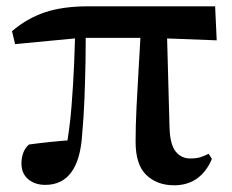

<svg xmlns="http://www.w3.org/2000/svg" viewBox="-20 -559 720 596"><path d="M120.5 14.9Q88.3 14.9 67.4 -2.8Q46.6 -20.5 46.6 -51.8Q46.6 -69.5 52.1 -84.4Q57.6 -99.3 69.8 -110.4Q103.2 -114.9 137.4 -118.5Q171.7 -122 210.7 -124.7L184.8 -95.7Q196.4 -159.4 201.9 -227.7Q207.4 -296 210.1 -361.3Q212.8 -426.6 214.3 -482H246.5Q246.5 -431.1 245.5 -371.7Q244.5 -312.4 242.2 -253.3Q239.9 -194.3 235.1 -142.7Q230.4 -64.5 201.8 -24.8Q173.2 14.9 120.5 14.9ZM26.9 -422.1 17.3 -462.2Q63.5 -501.9 119.2 -520.7Q174.9 -539.4 253.8 -539.4H647.8L652.7 -433.8L449.1 -441.5H231ZM520.5 16.2Q467.9 16.2 434.4 -15.6Q400.9 -47.4 400.9 -119.3Q400.9 -169 403.9 -228.9Q406.8 -288.8 410.8 -353.8Q414.7 -418.8 418.2 -482H497.6L506.3 -160.9Q508.3 -109.4 525.6 -88.3Q542.9 -67.1 570.2 -67.1Q589.2 -67.1 601.7 -70.9Q614.2 -74.7 627.6 -81.7L637.8 -65.8Q620.4 -24.9 590.8 -4.3Q561.2 16.2 520.5 16.2Z"/></svg>

Font: Noto Serif SC
Style: Regular
Weight: 200
Designer: Ryoko NISHIZUKA 西塚涼子 (kana & ideographs); Frank Grießhammer (Latin, Greek & Cyrillic); Wenlong ZHANG 张文龙 (bopomofo); San
Foundry: Adobe
Version: Version 2.001;hotconv 1.1.0;makeotfexe 2.6.0